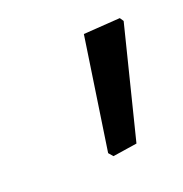

<svg xmlns="http://www.w3.org/2000/svg" viewBox="-53 -687 276 289"><g transform="rotate(-20 84.5 -542.0)"><path d="M165 -638 169 -632 124 -452 85 -446 79 -453 106 -634Z"/></g></svg>

Font: Alegreya Sans
Style: Italic
Weight: 400
Italic angle: -7°
Designer: Juan Pablo del Peral
Foundry: Huerta Tipografica
Version: Version 2.007